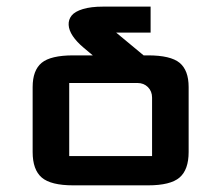

<svg xmlns="http://www.w3.org/2000/svg" viewBox="-20 -557 665 577"><path d="M188 -307.6V-87.9H437V-263.7Q437 -282.7 424.6 -295.2Q412.1 -307.6 393.1 -307.6ZM424.8 -390.6Q492.7 -390.6 519.8 -368.2Q546.9 -345.7 546.9 -295.4V-100.1Q546.9 -46.9 519.5 -23.4Q492.2 0 424.8 0H200.2Q132.8 0 105.5 -23.4Q78.1 -46.9 78.1 -100.1V-295.4Q78.1 -345.7 105.2 -368.2Q132.3 -390.6 200.2 -390.6H258.8L231.4 -413.6Q210.4 -431.2 198.7 -448.7Q187 -466.3 186.3 -482.2Q185.5 -498 195.3 -510.3Q205.1 -522.5 229.2 -529.8Q253.4 -537.1 289.6 -537.1H432.6V-459H329.1L411.6 -390.6Z"/></svg>

Font: Squarish Sans CT
Style: Regular
Weight: 400
Version: Version 0.9